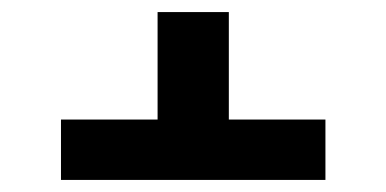

<svg xmlns="http://www.w3.org/2000/svg" viewBox="-20 -588 640 318"><path d="M519 -290H81V-390H241V-568H359V-390H519Z"/></svg>

Font: R Plex Mono
Style: Bold
Weight: 700
Monospace: yes
Designer: Belleve Invis
Foundry: Belleve Invis
Version: Version 31.8.0